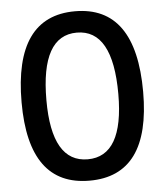

<svg xmlns="http://www.w3.org/2000/svg" viewBox="-52 -749 689 805"><g transform="rotate(-5 293.0 -346.5)"><path d="M293 9.8C462.9 9.8 548.8 -106.4 548.8 -341.8C548.8 -583 462.9 -703.1 293 -703.1C123 -703.1 37.1 -583 37.1 -341.8C37.1 -106.4 123 9.8 293 9.8ZM293 -80.1C192.4 -80.1 141.6 -167 141.6 -341.8C141.6 -523.4 192.4 -613.3 293 -613.3C393.6 -613.3 444.3 -523.4 444.3 -341.8C444.3 -167 393.6 -80.1 293 -80.1Z"/></g></svg>

Font: Cascadia Mono NF
Style: Regular
Weight: 400
Monospace: yes
Designer: Aaron Bell
Foundry: Saja Typeworks
Version: Version 2404.023